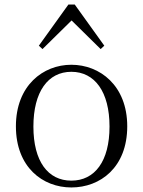

<svg xmlns="http://www.w3.org/2000/svg" viewBox="-20 -811 630 845"><path d="M294 14C421 14 540 -74 540 -255C540 -435 419 -526 294 -526C170 -526 50 -435 50 -255C50 -75 168 14 294 14ZM294 -16C191 -16 127 -101 127 -254C127 -407 191 -495 294 -495C397 -495 462 -407 462 -254C462 -101 397 -16 294 -16ZM423 -595 439 -610 309 -791H281L151 -610L167 -595L295 -721Z"/></svg>

Font: Noto Serif KR Light
Style: Regular
Weight: 300
Designer: Ryoko NISHIZUKA 西塚涼子 (kana & ideographs); Frank Grießhammer (Latin, Greek & Cyrillic); Wenlong ZHANG 张文龙 (bopomofo); San
Foundry: Adobe
Version: Version 2.001;hotconv 1.1.0;makeotfexe 2.6.0